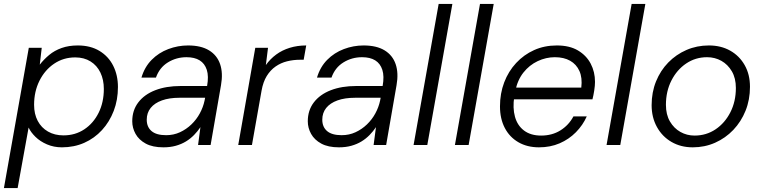

<svg xmlns="http://www.w3.org/2000/svg" viewBox="-33 -740 3893 980"><path d="M-13 220 114 -496H180L170 -410Q191 -437 218 -459.5Q245 -482 281.5 -495Q318 -508 364 -508Q429 -508 475 -480Q521 -452 545 -404Q569 -356 569 -296Q569 -230 547.5 -174Q526 -118 487.5 -76Q449 -34 397 -11Q345 12 283 12Q242 12 207 -3Q172 -18 148 -41.5Q124 -65 113 -89L57 220ZM291 -49Q351 -49 397.5 -80Q444 -111 470.5 -164.5Q497 -218 497 -286Q497 -333 479.5 -369.5Q462 -406 429 -426.5Q396 -447 351 -447Q291 -447 243.5 -415Q196 -383 168.5 -328Q141 -273 141 -205Q141 -158 159.5 -123Q178 -88 212 -68.5Q246 -49 291 -49Z M801 12Q746 12 711 -7Q676 -26 659 -56.5Q642 -87 642 -121Q642 -177 673 -217.5Q704 -258 759.5 -279.5Q815 -301 889 -301H1024Q1033 -351 1022.5 -383.5Q1012 -416 986 -432Q960 -448 919 -448Q867 -448 824 -421.5Q781 -395 763 -344H689Q705 -398 741 -434.5Q777 -471 826 -489.5Q875 -508 927 -508Q993 -508 1034 -483Q1075 -458 1090.5 -412.5Q1106 -367 1095 -305L1042 0H978L990 -91Q976 -70 957.5 -51Q939 -32 916 -18Q893 -4 864.5 4Q836 12 801 12ZM815 -50Q853 -50 885.5 -65Q918 -80 944 -105Q970 -130 987 -161.5Q1004 -193 1011 -226L1014 -241H883Q831 -241 793.5 -227.5Q756 -214 736 -189Q716 -164 716 -129Q716 -92 740.5 -71Q765 -50 815 -50Z M1183 0 1270 -496H1335L1324 -408Q1346 -439 1376.5 -461.5Q1407 -484 1446 -496Q1485 -508 1530 -508L1517 -435H1498Q1464 -435 1432 -427Q1400 -419 1373.5 -400.5Q1347 -382 1328.5 -352Q1310 -322 1302 -277L1253 0Z M1697 12Q1642 12 1607 -7Q1572 -26 1555 -56.5Q1538 -87 1538 -121Q1538 -177 1569 -217.5Q1600 -258 1655.5 -279.5Q1711 -301 1785 -301H1920Q1929 -351 1918.5 -383.5Q1908 -416 1882 -432Q1856 -448 1815 -448Q1763 -448 1720 -421.5Q1677 -395 1659 -344H1585Q1601 -398 1637 -434.5Q1673 -471 1722 -489.5Q1771 -508 1823 -508Q1889 -508 1930 -483Q1971 -458 1986.5 -412.5Q2002 -367 1991 -305L1938 0H1874L1886 -91Q1872 -70 1853.5 -51Q1835 -32 1812 -18Q1789 -4 1760.5 4Q1732 12 1697 12ZM1711 -50Q1749 -50 1781.5 -65Q1814 -80 1840 -105Q1866 -130 1883 -161.5Q1900 -193 1907 -226L1910 -241H1779Q1727 -241 1689.5 -227.5Q1652 -214 1632 -189Q1612 -164 1612 -129Q1612 -92 1636.5 -71Q1661 -50 1711 -50Z M2078 0 2206 -720H2276L2148 0Z M2289 0 2417 -720H2487L2359 0Z M2718 12Q2658 12 2613 -14Q2568 -40 2543.5 -87Q2519 -134 2519 -197Q2519 -263 2540.5 -319.5Q2562 -376 2601.5 -418.5Q2641 -461 2693.5 -484.5Q2746 -508 2809 -508Q2874 -508 2917 -482.5Q2960 -457 2982 -415Q3004 -373 3004 -322Q3004 -303 3000 -277.5Q2996 -252 2991 -233H2576L2586 -293H2934Q2940 -343 2924.5 -377.5Q2909 -412 2877 -430Q2845 -448 2799 -448Q2754 -448 2711.5 -428Q2669 -408 2638.5 -369.5Q2608 -331 2597 -274L2592 -247Q2583 -189 2595.5 -144Q2608 -99 2642 -73.5Q2676 -48 2729 -48Q2785 -48 2827.5 -74.5Q2870 -101 2894 -146H2962Q2942 -101 2906.5 -65Q2871 -29 2823.5 -8.5Q2776 12 2718 12Z M3063 0 3191 -720H3261L3133 0Z M3503 12Q3442 12 3394.5 -15.5Q3347 -43 3320 -92Q3293 -141 3293 -203Q3293 -269 3315.5 -324.5Q3338 -380 3378 -421Q3418 -462 3471 -485Q3524 -508 3585 -508Q3647 -508 3694 -481.5Q3741 -455 3768 -407.5Q3795 -360 3795 -297Q3795 -231 3772.5 -175Q3750 -119 3710 -77Q3670 -35 3617 -11.5Q3564 12 3503 12ZM3512 -48Q3572 -48 3619.5 -80Q3667 -112 3695 -167Q3723 -222 3723 -291Q3723 -341 3702.5 -376Q3682 -411 3649 -429.5Q3616 -448 3576 -448Q3517 -448 3469.5 -416Q3422 -384 3394 -329Q3366 -274 3366 -205Q3366 -155 3386.5 -120Q3407 -85 3440 -66.5Q3473 -48 3512 -48Z"/></svg>

Font: DM Sans 24pt Light
Style: Italic
Weight: 300
Italic angle: -10°
Designer: Colophon Foundry, Jonny Pinhorn
Foundry: Colophon Foundry
Version: Version 4.004;gftools[0.9.30]